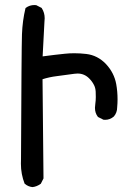

<svg xmlns="http://www.w3.org/2000/svg" viewBox="-20 -745 540 776"><path d="M64.5 -83.5Q64.5 -93.3 64.9 -102.5Q66.9 -552.7 68.8 -606.4Q70.8 -661.1 83 -711.9L84.5 -713.4Q99.6 -724.6 119.1 -724.6Q122.1 -724.6 126.5 -724.1L148.4 -712.9L148.9 -711.9Q160.6 -693.8 160.6 -670.9Q160.6 -664.6 159.7 -657.7L152.3 -517.1Q203.1 -523.9 242.2 -527.8Q260.7 -529.8 280.3 -529.8Q304.2 -529.8 328.6 -526.9Q374.5 -521.5 408.2 -486.3Q441.4 -450.7 449.7 -405.3Q455.1 -375.5 455.1 -343.8Q455.1 -327.6 453.6 -311.5Q453.6 -290 440.4 -274.4Q424.8 -260.7 404.8 -260.7Q401.9 -260.7 397.9 -261.2L376.5 -272L375.5 -272.9Q363.8 -288.1 363.8 -309.1Q363.8 -315.4 365.2 -325.2Q367.2 -338.9 367.2 -352.8Q367.2 -366.7 366.7 -374.8Q366.2 -382.8 364.5 -389.4Q362.8 -396 359.4 -402.3Q352.5 -416 340.3 -428.2Q320.8 -447.8 293.5 -447.8Q287.1 -447.8 280.3 -446.8Q240.2 -440.9 209.7 -437.3Q179.2 -433.6 151.9 -424.8L155.8 -23.9L145 -2.4Q128.9 9.3 111.3 11.2Q93.3 9.3 80.6 -2L79.6 -2.4Q64.5 -41 64.5 -83.5Z"/></svg>

Font: Bakudai
Style: Medium
Weight: 500
Version: Version 1.48